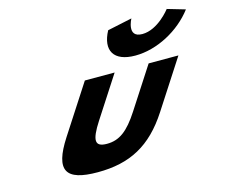

<svg xmlns="http://www.w3.org/2000/svg" viewBox="-110 -937 1291 1102"><g transform="rotate(-15 535.5 -386.5)"><path d="M965.4 -788C965.4 -788 887.7 -685 793.7 -685C699.7 -685 755.4 -788 755.4 -788L609.3 -757C552 -650 594.1 -576 723.1 -576C852.1 -576 990 -650 1071.3 -757ZM405.3 -513H582.3L424.2 -269C358.8 -168 360.6 -129 434.6 -129C508.6 -129 560.8 -168 626.2 -269L784.3 -513H961.3L775.4 -226C664 -54 533.3 15 341.3 15C149.3 15 108 -54 219.4 -226Z"/></g></svg>

Font: Hussar
Style: BdWodka
Weight: 700
Foundry: Cannot Into Space Fonts
Version: Version 2.00